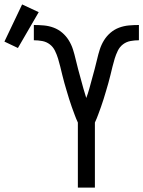

<svg xmlns="http://www.w3.org/2000/svg" viewBox="-153 -848 648 868"><path d="M199 0V-294Q191 -311 184.5 -329Q178 -347 171.5 -364.5Q165 -382 159.5 -400.5Q154 -419 148.5 -437Q143 -455 138 -473Q133 -491 128.5 -509.5Q124 -528 119.5 -546.5Q115 -565 109.5 -583Q104 -601 95.5 -618.5Q87 -636 72 -647.5Q57 -659 38 -662.5Q19 -666 0 -666V-735Q23 -735 45.5 -733Q68 -731 89.5 -723Q111 -715 128.5 -700Q146 -685 158 -665.5Q170 -646 177 -624Q184 -602 189 -580Q194 -558 200 -536Q206 -514 212 -492Q218 -470 224 -448Q230 -426 237 -405Q245 -426 251 -448Q257 -470 263 -492Q269 -514 275 -536Q281 -558 286 -580Q291 -602 298 -624Q305 -646 317 -665.5Q329 -685 346.5 -700Q364 -715 385.5 -723Q407 -731 429.5 -733Q452 -735 475 -735V-666Q456 -666 437 -662.5Q418 -659 403 -647.5Q388 -636 379.5 -618.5Q371 -601 365.5 -583Q360 -565 355.5 -546.5Q351 -528 346.5 -509.5Q342 -491 337 -473Q332 -455 326.5 -437Q321 -419 315.5 -400.5Q310 -382 303.5 -364.5Q297 -347 290.5 -329Q284 -311 276 -294V0ZM-72 -631 -133 -660 -53 -828 22 -793Z"/></svg>

Font: Iosevka QP
Style: Regular
Weight: 400
Designer: Belleve Invis
Foundry: Belleve Invis
Version: Version 20.0.0; ttfautohint (v1.8.4)